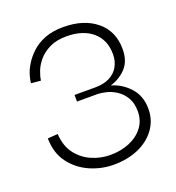

<svg xmlns="http://www.w3.org/2000/svg" viewBox="-111 -663 701 763"><g transform="rotate(-20 239.5 -281.5)"><path d="M242 10Q191 10 143 -11Q95 -32 63.5 -73.5Q32 -115 31 -178L74 -181Q77 -129 102.5 -96Q128 -63 165.5 -47Q203 -31 243 -31Q287 -31 323.5 -46Q360 -61 382 -89.5Q404 -118 404 -157Q404 -192 390 -215.5Q376 -239 355 -252.5Q334 -266 312.5 -271Q291 -276 277 -276H190V-304H278Q313 -304 338 -316.5Q363 -329 376 -352Q389 -375 389 -404Q389 -465 348.5 -499.5Q308 -534 239 -534Q197 -534 168 -520Q139 -506 121 -485Q103 -464 94.5 -442Q86 -420 84 -403L43 -407Q44 -420 50 -440.5Q56 -461 70 -483.5Q84 -506 106 -526.5Q128 -547 161 -560Q194 -573 239 -573Q326 -573 379 -529.5Q432 -486 432 -410Q432 -361 406 -332Q380 -303 338 -290Q382 -278 414.5 -242.5Q447 -207 447 -152Q447 -104 420 -67Q393 -30 347 -10Q301 10 242 10Z"/></g></svg>

Font: Darker Grotesque
Style: Regular
Weight: 400
Designer: Gabriel Lam
Foundry: TypeRant
Version: Version 1.000;gftools[0.9.28]